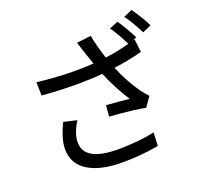

<svg xmlns="http://www.w3.org/2000/svg" viewBox="-150 -1011 1276 1228"><g transform="rotate(-20 488.5 -396.5)"><path d="M756.8 -804.7Q796.9 -747.1 835.9 -670.9L802.7 -656.2L821.3 -662.1L832 -572.3Q756.8 -550.8 638.7 -534.2Q680.7 -431.6 741.2 -344.7Q755.9 -324.2 787.1 -289.1L741.2 -224.6Q685.5 -238.3 499 -252.9L505.9 -328.1Q614.3 -320.3 662.1 -314.5Q599.6 -410.2 551.8 -524.4Q367.2 -508.8 139.6 -527.3L137.7 -618.2Q349.6 -593.8 521.5 -606.4Q512.7 -629.9 494.1 -685.5Q471.7 -756.8 467.8 -766.6L565.4 -778.3Q578.1 -708 608.4 -615.2Q690.4 -625 774.4 -648.4Q733.4 -731.4 697.3 -780.3ZM163.1 -153.3Q163.1 -221.7 211.9 -321.3L300.8 -300.8Q253.9 -225.6 253.9 -166Q253.9 -38.1 477.5 -36.1Q618.2 -36.1 732.4 -60.5L727.5 30.3Q602.5 52.7 472.7 51.8Q328.1 50.8 245.6 -1.5Q163.1 -53.7 163.1 -153.3ZM808.6 -819.3 867.2 -844.7Q918 -773.4 948.2 -710.9L888.7 -684.6Q850.6 -761.7 808.6 -819.3Z"/></g></svg>

Font: Min Sans Medium
Style: Regular
Weight: 500
Designer: Jinseong-Kim, NotoSansCJK, Nunito
Foundry: Jinseong-Kim
Version: Version 1.400;Glyphs 3.1.2 (3151)